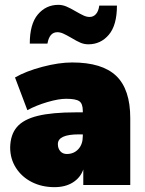

<svg xmlns="http://www.w3.org/2000/svg" viewBox="-20 -764 599 793"><path d="M518 -276V0H324V-64Q312 -30 281 -10.5Q250 9 205 9Q153 9 111.5 -12Q70 -33 46 -70.5Q22 -108 22 -155Q23 -208 50 -239.5Q77 -271 136 -285.5Q195 -300 294 -300H322V-306Q322 -336 307.5 -346Q293 -356 253 -356Q222 -356 176 -342.5Q130 -329 93 -309L42 -444Q87 -470 155 -488Q223 -506 278 -506Q402 -506 460 -450.5Q518 -395 518 -276ZM322 -202V-209H306Q219 -209 219 -169Q219 -151 229 -139.5Q239 -128 256 -128Q285 -128 303.5 -148Q322 -168 322 -202ZM221 -744Q238 -744 254.5 -737Q271 -730 293 -717Q312 -706 325 -700Q338 -694 350 -694Q366 -694 376.5 -706Q387 -718 390 -741H463Q463 -660 429.5 -620.5Q396 -581 345 -581Q328 -581 312.5 -587.5Q297 -594 274 -608Q255 -619 242 -625Q229 -631 217 -631Q184 -631 176 -584H103Q103 -665 136.5 -704.5Q170 -744 221 -744Z"/></svg>

Font: Nunito Sans Heavy
Style: Regular
Weight: 400
Designer: Vernon Adams
Foundry: Vernon Adams
Version: Version 2.500